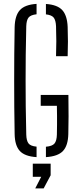

<svg xmlns="http://www.w3.org/2000/svg" viewBox="-20 -826 428 1016"><path d="M173.5 5.5Q111 1.5 84.8 -27.2Q58.5 -56 57.5 -116.5Q56 -190 55.5 -260Q55 -330 55 -399.5Q55 -469 55.5 -539Q56 -609 57.5 -682.5Q59 -743.5 85.2 -772.5Q111.5 -801.5 173.5 -805.5V-750.5Q142 -747 131 -733Q120 -719 119 -687.5Q117 -606 116.2 -536.2Q115.5 -466.5 115.5 -400.2Q115.5 -334 116.2 -264.2Q117 -194.5 119 -113Q120 -81.5 130.8 -67.2Q141.5 -53 173.5 -50ZM223 5.5V-49.5Q257 -52.5 268.5 -66.8Q280 -81 281 -113Q281.5 -141 281.8 -165.2Q282 -189.5 281.8 -213.8Q281.5 -238 281 -266H195.5V-323.5H342Q343 -257 342.8 -209.8Q342.5 -162.5 341.5 -116.5Q340 -55.5 313.2 -27Q286.5 1.5 223 5.5ZM276.5 -528.5Q278 -572.5 278 -607.8Q278 -643 276.5 -687.5Q275 -719 264.2 -732.8Q253.5 -746.5 223 -750V-805Q283.5 -801 309.5 -772.5Q335.5 -744 338 -684Q339.5 -641.5 339.5 -606.2Q339.5 -571 338 -528.5ZM166.5 171 198 109.5H153.5V40H248V101.5L211 171Z"/></svg>

Font: Big Shoulders Stencil Text Thin Light
Style: Regular
Weight: 300
Version: Version 2.001